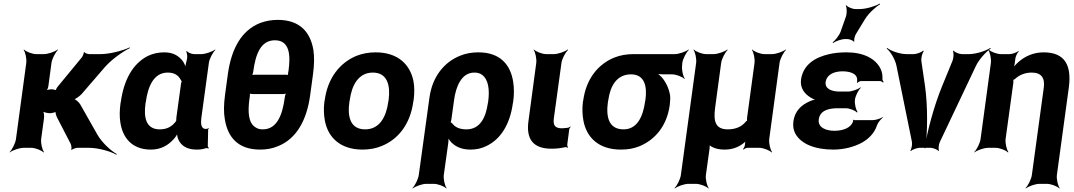

<svg xmlns="http://www.w3.org/2000/svg" viewBox="-20 -833 6050 1082"><path d="M301 -172 378 -23C382 -15 385 5 381 10L384 12C388 7 408 0 417 0H481C534 0 604 20 636 39L638 35C605 17 554 -30 529 -74L432 -245C426 -256 404 -276 394 -276L393 -272C403 -272 430 -292 440 -303L572 -456C610 -499 674 -544 712 -562L711 -566C673 -548 599 -528 546 -528H483C475 -528 457 -534 455 -540L452 -538C453 -532 445 -513 439 -507L307 -347C302 -342 292 -325 294 -320L297 -322C296 -327 277 -330 271 -330C261 -330 243 -326 237 -321L240 -318C246 -323 252 -341 253 -351L270 -478C273 -502 293 -539 307 -552L305 -554C290 -542 251 -528 227 -528H185C161 -528 126 -542 115 -554L113 -552C123 -539 131 -502 128 -478L70 -50C67 -26 48 11 34 24L35 26C50 14 89 0 113 0H155C179 0 214 14 225 26L228 24C218 11 209 -26 212 -50L228 -167C230 -180 227 -204 221 -211L217 -208C223 -201 247 -195 261 -195H262C271 -195 294 -200 298 -205L294 -207C290 -202 297 -180 301 -172Z M1139 -107 1141 -104 1138 -106C1111 -109 1111 -140 1115 -171L1157 -478C1160 -502 1180 -539 1194 -552L1192 -554C1177 -542 1138 -528 1114 -528H1074C1060 -528 1039 -537 1033 -545L1029 -542C1035 -535 1037 -510 1033 -497C1029 -482 1023 -458 1025 -446L1029 -447C1027 -457 1019 -475 1012 -486C990 -516 959 -538 906 -538C872 -538 841 -531 814 -518C728 -475 678 -382 661 -260L659 -250C654 -212 653 -177 658 -145C670 -59 722 10 830 10C887 10 927 -14 958 -48C969 -59 980 -77 982 -87H978C976 -77 980 -58 985 -47C1001 -11 1035 10 1088 10C1109 10 1124 8 1140 2C1144 1 1151 2 1154 4L1157 0C1154 -1 1150 -8 1151 -13L1153 -102C1152 -105 1156 -108 1157 -110L1154 -112C1153 -111 1150 -107 1148 -107ZM1000 -360 974 -171C973 -165 974 -159 973 -153C973 -153 972 -149 973 -149L974 -153C973 -153 971 -149 971 -149C950 -121 923 -104 880 -104C802 -104 789 -172 800 -250L802 -260C813 -341 844 -424 925 -424C964 -424 985 -408 998 -384C999 -382 1005 -373 1006 -374L1005 -378C1004 -377 1000 -363 1000 -360Z M1728 -297 1744 -415C1751 -468 1752 -513 1746 -552C1729 -651 1671 -721 1545 -721C1510 -721 1476 -715 1445 -703C1340 -661 1284 -558 1264 -415L1248 -297C1241 -244 1240 -199 1247 -161C1263 -61 1320 10 1446 10C1482 10 1515 4 1546 -9C1650 -50 1709 -155 1728 -297ZM1586 -291 1584 -278C1572 -192 1544 -104 1461 -104C1446 -104 1433 -107 1422 -114C1378 -139 1376 -204 1386 -278L1388 -291C1389 -296 1389 -308 1386 -311L1382 -308C1385 -305 1397 -303 1403 -303H1576C1581 -303 1593 -305 1596 -308L1594 -311C1591 -308 1587 -296 1586 -291ZM1529 -606C1613 -606 1618 -522 1606 -435L1604 -424C1603 -418 1602 -408 1605 -405L1609 -408C1606 -411 1596 -412 1591 -412H1416C1410 -412 1400 -411 1397 -408L1399 -405C1402 -408 1405 -418 1406 -424L1408 -435C1420 -521 1446 -606 1529 -606Z M1810 -269 1808 -259C1803 -220 1805 -185 1811 -152C1829 -58 1898 10 2023 10C2063 10 2100 3 2133 -11C2225 -49 2292 -134 2309 -259L2311 -269C2316 -308 2316 -343 2310 -376C2291 -470 2222 -538 2097 -538C2057 -538 2021 -531 1988 -518C1895 -479 1827 -394 1810 -269ZM2170 -269 2168 -259C2157 -176 2120 -104 2038 -104C1954 -104 1937 -175 1949 -259L1951 -269C1962 -351 1999 -424 2081 -424C2163 -424 2181 -352 2170 -269Z M2631 10C2664 10 2693 4 2721 -10C2803 -49 2854 -134 2870 -250L2872 -260C2878 -301 2877 -338 2872 -372C2857 -468 2799 -538 2676 -538C2639 -538 2604 -532 2573 -519C2483 -483 2416 -401 2400 -282L2340 153C2337 177 2318 214 2304 227L2306 229C2321 217 2359 203 2383 203H2424C2448 203 2484 217 2495 229L2497 227C2487 214 2478 177 2481 153L2506 -26C2508 -39 2508 -57 2505 -66L2501 -64C2504 -55 2514 -41 2522 -32C2547 -7 2580 10 2631 10ZM2609 -104C2570 -104 2545 -116 2530 -136C2527 -139 2519 -146 2517 -145L2518 -141C2520 -143 2524 -159 2524 -162L2539 -270C2549 -344 2580 -424 2653 -424C2671 -424 2685 -420 2697 -411C2733 -384 2740 -327 2731 -260L2729 -250C2718 -172 2686 -104 2609 -104Z M3088 5C3117 5 3140 2 3162 -3C3167 -5 3176 -3 3179 0L3181 -3C3178 -6 3176 -15 3177 -20L3188 -105C3189 -110 3194 -115 3196 -118L3193 -120C3191 -118 3185 -113 3180 -113L3172 -112L3148 -110C3109 -110 3096 -125 3101 -165L3144 -478C3147 -502 3167 -539 3182 -552L3179 -554C3164 -542 3125 -528 3101 -528H3059C3035 -528 3000 -542 2989 -554L2987 -552C2997 -539 3005 -502 3002 -478L2958 -150C2944 -47 2986 5 3088 5Z M3824 -464 3825 -478C3828 -502 3848 -539 3862 -552L3860 -554C3845 -542 3806 -528 3782 -528H3551C3511 -528 3476 -522 3443 -509C3351 -472 3284 -390 3267 -269L3265 -259C3260 -220 3262 -185 3268 -152C3286 -58 3354 10 3479 10C3518 10 3552 4 3584 -9C3671 -45 3738 -123 3754 -239L3755 -249C3757 -266 3758 -282 3756 -297C3749 -337 3732 -371 3709 -398C3700 -407 3686 -420 3678 -424L3676 -420C3684 -416 3702 -414 3716 -414H3767C3791 -414 3826 -400 3837 -388L3839 -390C3829 -403 3821 -440 3824 -464ZM3536 -414C3613 -414 3628 -346 3617 -269L3615 -259C3604 -180 3573 -104 3494 -104C3410 -104 3394 -175 3406 -259L3408 -269C3419 -349 3456 -414 3536 -414Z M4178 -17C4177 -9 4172 3 4167 7L4170 10C4175 5 4186 0 4194 0H4258C4282 0 4317 14 4328 26L4331 24C4321 11 4312 -26 4315 -50L4373 -478C4376 -502 4396 -539 4410 -552L4408 -554C4393 -542 4354 -528 4330 -528H4289C4265 -528 4230 -542 4219 -554L4217 -552C4227 -539 4235 -502 4232 -478L4190 -169C4190 -166 4189 -152 4191 -151L4193 -154C4191 -155 4181 -147 4180 -144C4158 -119 4126 -104 4081 -104C4010 -104 4000 -152 4010 -226L4044 -478C4047 -502 4067 -539 4081 -552L4079 -554C4064 -542 4025 -528 4001 -528H3960C3936 -528 3901 -542 3890 -554L3888 -552C3898 -539 3906 -502 3903 -478L3817 153C3814 177 3795 214 3781 227L3783 229C3798 217 3836 203 3860 203H3901C3925 203 3961 217 3972 229L3974 227C3964 214 3955 177 3958 153L3979 2C3980 -5 3980 -17 3978 -22L3975 -20C3977 -15 3985 -9 3991 -6C4010 5 4035 10 4063 10C4105 10 4137 -2 4165 -22C4173 -28 4184 -37 4187 -44L4184 -45C4180 -39 4178 -26 4178 -17Z M4682 -96C4635 -96 4588 -114 4594 -160C4601 -210 4648 -223 4701 -223H4747C4768 -223 4800 -210 4809 -199L4813 -202C4804 -213 4795 -247 4798 -269V-272C4801 -293 4818 -327 4831 -338L4829 -341C4816 -330 4780 -317 4759 -317H4713C4666 -317 4627 -332 4633 -373C4634 -380 4637 -387 4641 -394C4656 -419 4689 -431 4728 -431C4763 -431 4801 -422 4809 -395C4811 -389 4811 -372 4809 -367L4812 -366C4815 -370 4825 -376 4832 -376H4939C4946 -376 4953 -371 4956 -368L4960 -371C4957 -375 4952 -382 4953 -388C4954 -409 4951 -427 4943 -444C4915 -503 4846 -538 4751 -538C4716 -538 4683 -535 4653 -528C4577 -511 4506 -471 4494 -384C4488 -337 4514 -304 4547 -284C4557 -277 4575 -270 4585 -269V-273C4575 -274 4556 -268 4543 -262C4496 -242 4459 -207 4451 -149C4448 -124 4451 -101 4461 -82C4493 -21 4574 10 4676 10C4737 10 4796 -6 4839 -30C4874 -50 4907 -81 4922 -126C4927 -142 4944 -162 4955 -170L4954 -173C4943 -165 4915 -156 4898 -156H4792C4790 -156 4790 -158 4789 -159L4786 -157C4787 -156 4788 -153 4788 -151C4776 -111 4729 -96 4682 -96ZM4748 -742 4717 -654C4709 -633 4686 -604 4672 -594L4675 -591C4689 -601 4722 -613 4744 -613H4754C4766 -613 4788 -605 4791 -598L4795 -600C4791 -607 4797 -631 4804 -642L4854 -724C4874 -757 4915 -795 4940 -809L4938 -813C4913 -798 4861 -782 4825 -782H4801C4784 -782 4757 -793 4750 -803L4746 -801C4753 -791 4753 -759 4748 -742Z M5193 -347 5172 -491C5170 -506 5178 -536 5186 -545L5182 -548C5174 -538 5144 -528 5129 -528H5089C5051 -528 5000 -546 4979 -563L4977 -559C4998 -543 5025 -498 5032 -462L5119 -34C5122 -21 5117 7 5110 16L5113 18C5121 10 5148 0 5162 0H5224C5238 0 5263 10 5269 18L5272 16C5267 7 5270 -21 5277 -34L5480 -462C5497 -498 5538 -543 5563 -559L5561 -563C5536 -546 5479 -528 5441 -528H5401C5386 -528 5360 -538 5354 -548L5350 -545C5356 -536 5354 -506 5348 -491L5289 -347C5243 -235 5203 -85 5191 3H5195C5207 -85 5209 -235 5193 -347Z M5794 -424C5848 -424 5870 -394 5862 -338L5795 153C5792 177 5773 214 5759 227L5761 229C5776 217 5814 203 5838 203H5879C5903 203 5939 217 5950 229L5952 227C5942 214 5933 177 5936 153L6003 -338C6020 -463 5983 -538 5861 -538C5803 -538 5755 -515 5720 -484C5707 -473 5692 -456 5685 -445L5689 -443C5695 -454 5699 -474 5700 -489L5701 -496C5701 -510 5712 -535 5721 -543L5719 -546C5710 -537 5684 -528 5669 -528H5621C5597 -528 5562 -542 5551 -554L5549 -552C5559 -539 5567 -502 5564 -478L5506 -50C5503 -26 5484 11 5470 24L5471 26C5486 14 5525 0 5549 0H5590C5614 0 5649 14 5660 26L5663 24C5653 11 5644 -26 5647 -50L5690 -362C5691 -366 5692 -383 5689 -385L5686 -382C5688 -380 5700 -387 5702 -390C5725 -410 5755 -424 5794 -424Z"/></svg>

Font: Asimov
Style: EdgeIt
Weight: 500
Designer: Google
Version: Version 2.000980: 2014